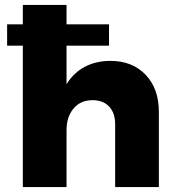

<svg xmlns="http://www.w3.org/2000/svg" viewBox="-20 -762 719 782"><path d="M627 -307V0H449V-256Q449 -302 424.5 -328Q400 -354 357 -354Q308 -354 279.5 -320Q251 -286 251 -232V0H73V-576H9V-663H73V-742H251V-663H424V-576H251V-419Q280 -466 325.5 -490Q371 -514 430 -514Q519 -514 573 -457.5Q627 -401 627 -307Z"/></svg>

Font: Montserrat arm2
Style: Bold
Weight: 700
Designer: Julieta Ulanovsky
Foundry: Julieta Ulanovsky
Version: Version 6.000